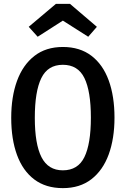

<svg xmlns="http://www.w3.org/2000/svg" viewBox="-20 -967 655 1001"><path d="M576.9 -353.8Q576.9 -244.6 546.7 -161.8Q516.4 -79 456.4 -32.6Q396.4 13.8 307.7 13.8Q219 13.8 159 -31.3Q99 -76.4 68.7 -159Q38.5 -241.5 38.5 -352.8Q38.5 -462.1 68.7 -545.1Q99 -628.2 159 -675.1Q219 -722.1 307.7 -722.1Q396.4 -722.1 456.4 -676.4Q516.4 -630.8 546.7 -547.9Q576.9 -465.1 576.9 -353.8ZM453.8 -353.8Q453.8 -491.3 420 -560.3Q386.2 -629.2 307.7 -629.2Q229.2 -629.2 195.4 -559.7Q161.5 -490.3 161.5 -352.8Q161.5 -215.9 196.4 -147.4Q231.3 -79 307.7 -79Q386.2 -79 420 -147.9Q453.8 -216.9 453.8 -353.8ZM345.1 -946.7 485.1 -827.2 440 -775.4 307.7 -859.5 176.4 -775.4 129.7 -827.2 271.3 -946.7Z"/></svg>

Font: Fira Code Medium
Style: Regular
Weight: 500
Designer: Carrois Corporate, Edenspiekermann AG, Nikita Prokopov
Foundry: Carrois Corporate, Edenspiekermann AG, Nikita Prokopov
Version: Version 6.002